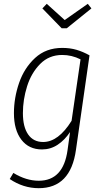

<svg xmlns="http://www.w3.org/2000/svg" viewBox="-20 -783 549 1006"><path d="M449 -493 378 2Q350 203 183 203Q102 203 31 155L50 123Q117 164 183 164Q312 164 334 3L347 -91Q319 -49 282 -24.5Q245 0 200 0Q131 0 92 -51Q53 -102 53 -190Q53 -270 80 -348.5Q107 -427 164 -479.5Q221 -532 306 -532Q347 -532 381 -522Q415 -512 449 -493ZM100 -190Q100 -118 127.5 -78.5Q155 -39 206 -39Q286 -39 355 -150L402 -472Q356 -495 306 -495Q237 -495 190.5 -448Q144 -401 122 -331Q100 -261 100 -190ZM440 -763 459 -739 330 -635H303L202 -739L225 -763L319 -678Z"/></svg>

Font: Fira Sans Condensed ExtraLight
Style: Italic
Weight: 275
Width: 3
Italic angle: -8°
Designer: Carrois Corporate & Edenspiekermann AG
Foundry: Carrois Corporate GbR & Edenspiekermann AG
Version: Version 4.203